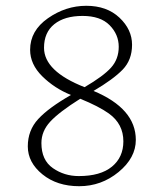

<svg xmlns="http://www.w3.org/2000/svg" viewBox="-20 -682 558 663"><path d="M252 -74Q327 -74 366.5 -106.5Q406 -139 406 -194Q406 -254 356 -290Q321 -315 257 -341Q184 -295 153.5 -262Q123 -229 123 -188Q123 -129 162.5 -101.5Q202 -74 252 -74ZM132 -517Q132 -436 272 -381Q337 -419 363.5 -448.5Q390 -478 390 -520.5Q390 -563 358.5 -595Q327 -627 265 -627Q203 -627 167.5 -598.5Q132 -570 132 -517ZM449 -199Q449 -137 389.5 -88Q330 -39 253.5 -39Q177 -39 126.5 -80Q76 -121 76 -176.5Q76 -232 112 -271Q148 -310 225 -354Q168 -377 126 -418.5Q84 -460 84 -510Q84 -576 145.5 -619Q207 -662 278 -662Q349 -662 392.5 -621Q436 -580 436 -527.5Q436 -475 403.5 -441.5Q371 -408 303 -368Q449 -307 449 -199Z"/></svg>

Font: Halant Light
Style: Regular
Weight: 300
Designer: Hitesh Malaviya (Devanagari), Satya Rajpurohit (Latin)
Foundry: Indian Type Foundry
Version: Version 1.101;PS 1.0;hotconv 1.0.78;makeotf.lib2.5.61930; tt